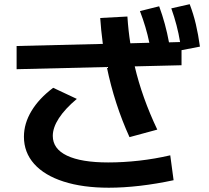

<svg xmlns="http://www.w3.org/2000/svg" viewBox="-20 -836 978 897"><path d="M91.8 -197.3Q91.8 -258.8 127 -317.4Q162.1 -376 228.5 -425.8L338.9 -374Q283.7 -327.6 255.1 -283.7Q226.6 -239.7 226.6 -201.2Q226.6 -140.6 293 -108.9Q359.4 -77.1 485.4 -77.1Q555.7 -77.1 629.9 -85.4Q704.1 -93.8 775.4 -110.4L791 5.9Q711.9 22.9 634.3 32Q556.6 41 488.3 41Q366.7 41 277.1 12.2Q187.5 -16.6 139.6 -70.3Q91.8 -124 91.8 -197.3ZM479 -522.9 57.6 -512.7V-621.1L460.4 -630.9Q451.7 -697.8 448.2 -752L575.2 -758.8Q579.6 -691.9 588.9 -633.8L677.7 -636.2Q662.6 -709.5 633.8 -784.2L723.6 -806.6Q753.4 -725.6 769.5 -638.2L821.3 -639.6Q808.6 -717.8 780.3 -796.9L866.2 -816.4Q883.8 -770.5 895 -722.9Q906.2 -675.3 914.1 -618.2L828.1 -601.6V-531.2L609.4 -525.9Q643.6 -380.4 714.8 -230.5L585 -195.3Q514.6 -350.1 479 -522.9Z"/></svg>

Font: Pretendard
Style: Bold
Weight: 700
Designer: Base glyphs from Inter by Rasmus Andersson; Hangeul glyphs from Noto Sans CJK(Source Han Sans) by Jang Soo-young and Kan
Foundry: Kil Hyung-jin
Version: Version 1.309